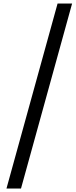

<svg xmlns="http://www.w3.org/2000/svg" viewBox="-20 -928 432 1097"><path d="M17 149 309 -908H392L100 149Z"/></svg>

Font: Wittgenstein SemiBold
Style: Regular
Weight: 600
Designer: Jörg Drees
Foundry: Jörg Drees
Version: Version 1.500